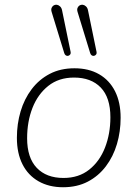

<svg xmlns="http://www.w3.org/2000/svg" viewBox="-20 -779 578 807"><path d="M245 8Q186 8 142 -17Q98 -42 74.5 -88.5Q51 -135 51 -200Q51 -258 66.5 -310.5Q82 -363 113 -404Q144 -445 189 -468.5Q234 -492 293 -492Q353 -492 396.5 -467Q440 -442 463.5 -395.5Q487 -349 487 -284Q487 -226 471.5 -173.5Q456 -121 425 -80Q394 -39 349 -15.5Q304 8 245 8ZM247 -31Q311 -31 355 -66Q399 -101 421.5 -159Q444 -217 444 -286Q444 -369 403.5 -411Q363 -453 291 -453Q227 -453 183 -418Q139 -383 116.5 -325.5Q94 -268 94 -198Q94 -116 134.5 -73.5Q175 -31 247 -31ZM359 -556 306 -729Q303 -739 306 -746Q309 -753 315 -756.5Q321 -760 328 -759Q335 -758 341.5 -752Q348 -746 350 -735L386 -560Q387 -554 384 -550Q381 -546 376 -544.5Q371 -543 366 -546Q361 -549 359 -556ZM250 -556 197 -729Q194 -739 197 -746Q200 -753 206 -756.5Q212 -760 219 -759Q226 -758 232.5 -752Q239 -746 241 -735L277 -560Q278 -554 275 -550Q272 -546 267 -544.5Q262 -543 257 -546Q252 -549 250 -556Z"/></svg>

Font: Nunito Variable Extra Light
Style: Italic
Weight: 200
Italic angle: -9°
Designer: Vernon Adams
Foundry: Vernon Adams
Version: Version 3.602